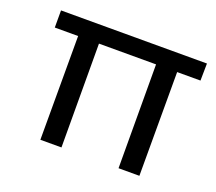

<svg xmlns="http://www.w3.org/2000/svg" viewBox="-90 -607 818 727"><g transform="rotate(20 319.5 -243.5)"><path d="M534 -418V0H450L449 -418H219L220 0H135V-418H41V-487H629L628 -418Z"/></g></svg>

Font: Taylor Sans
Style: Regular
Weight: 400
Italic angle: -8°
Designer: Natanael Gama
Version: Version 1.001 September 8, 2015